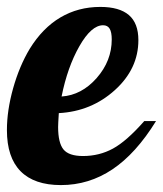

<svg xmlns="http://www.w3.org/2000/svg" viewBox="-33 -529 471 555"><path d="M367 -413Q367 -330 299 -268.5Q231 -207 137 -202Q136 -185 135.5 -176.5Q135 -168 135 -162Q135 -116 150.5 -97Q166 -78 207 -78Q254 -78 293.5 -99.5Q333 -121 384 -179H418Q360 -85 292 -39.5Q224 6 143 6Q66 6 26.5 -34Q-13 -74 -13 -153Q-13 -210 5 -274Q23 -338 53 -388Q90 -448 141.5 -478.5Q193 -509 257 -509Q312 -509 339.5 -485.5Q367 -462 367 -413ZM265 -456Q231 -456 196.5 -395.5Q162 -335 145 -250Q203 -254 246.5 -303.5Q290 -353 290 -415Q290 -436 284 -446Q278 -456 265 -456Z"/></svg>

Font: Galada
Style: Regular
Weight: 400
Designer: Latin by Pablo Impallari, Bengali by Jeremie Hornus, Yoann Minet, and Juan Bruce
Foundry: black foundry
Version: Version 1.261;PS 1.261;hotconv 1.0.86;makeotf.lib2.5.63406